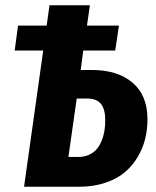

<svg xmlns="http://www.w3.org/2000/svg" viewBox="-20 -713 595 733"><path d="M330.1 -445.8Q429.7 -445.8 486.3 -397.2Q543 -348.6 543 -257.8Q543 -219.7 534.4 -183.8Q525.9 -147.9 505.9 -114Q485.8 -80.1 456.3 -55.2Q426.8 -30.3 381.6 -15.1Q336.4 0 280.8 0H71.8L145 -520H36.1L48.8 -615.2H158.2L168.9 -692.9H323.2L312 -615.2H434.1L419.9 -520H297.9L288.1 -445.8ZM278.8 -113.8Q301.3 -113.8 319.3 -121.8Q337.4 -129.9 348.9 -143.3Q360.4 -156.7 367.9 -175.3Q375.5 -193.8 378.7 -213.1Q381.8 -232.4 381.8 -253.9Q381.8 -296.9 365 -316.9Q348.1 -336.9 313 -336.9H272.9L241.2 -113.8Z"/></svg>

Font: Fira Sans Compressed
Style: Bold Italic
Weight: 700
Width: 3
Italic angle: -8°
Designer: Carrois Corporate & Edenspiekermann AG
Foundry: Carrois Corporate GbR & Edenspiekermann AG
Version: Version 4.203;PS 004.203;hotconv 1.0.88;makeotf.lib2.5.64775